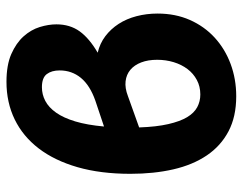

<svg xmlns="http://www.w3.org/2000/svg" viewBox="-102 -676 786 623"><g transform="rotate(-90 291.5 -365.0)"><path d="M189 -307Q191 -250.5 199.8 -212.5Q208.5 -174.5 222.2 -151.5Q236 -128.5 254.8 -118.5Q273.5 -108.5 296 -108.5Q322 -108.5 343 -119.8Q364 -131 378.5 -150.2Q393 -169.5 400.8 -195Q408.5 -220.5 408.5 -248.5Q408.5 -278 400 -300.2Q391.5 -322.5 376 -335.5Q360.5 -348.5 338.8 -351Q317 -353.5 291 -343.5ZM275.5 -449Q325.5 -466.5 349.8 -496Q374 -525.5 374 -565Q374 -591 362 -606.8Q350 -622.5 319.5 -622.5Q296 -622.5 275 -611.5Q254 -600.5 237 -576.5Q220 -552.5 208.5 -514.2Q197 -476 192 -421ZM431.5 -441.5Q461.5 -434.5 485 -416.8Q508.5 -399 525 -373.5Q541.5 -348 550 -315.5Q558.5 -283 558.5 -247Q558.5 -189.5 537.8 -142.5Q517 -95.5 480.5 -62Q444 -28.5 395 -10.2Q346 8 290 8Q224 8 176.5 -17Q129 -42 98.2 -87.5Q67.5 -133 53 -196Q38.5 -259 38.5 -335.5Q38.5 -432 60 -506.8Q81.5 -581.5 120.8 -632.8Q160 -684 215 -710.8Q270 -737.5 337 -737.5Q391.5 -737.5 427.2 -721.8Q463 -706 484.5 -682Q506 -658 514.8 -629.5Q523.5 -601 523.5 -575.5Q523.5 -531.5 500.8 -500Q478 -468.5 431.5 -441.5Z"/></g></svg>

Font: Lato ExtraBold
Style: Regular
Weight: 800
Designer: Lukasz Dziedzic with Adam Twardoch and Botio Nikoltchev
Foundry: tyPoland Lukasz Dziedzic
Version: Version 2.015; 2015-08-06; http://www.latofonts.com/